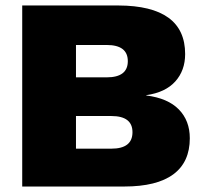

<svg xmlns="http://www.w3.org/2000/svg" viewBox="-20 -680 734 700"><path d="M61 -660H412Q655 -659 655 -483Q655 -423 619 -383Q583 -343 513 -333V-332Q592 -322 632 -281Q672 -240 672 -176Q672 -89 612 -44.5Q552 0 433 0H61ZM369 -398Q446 -398 446 -457Q446 -516 369 -516H257V-398ZM386 -138Q463 -138 463 -198Q463 -257 386 -257H257V-138Z"/></svg>

Font: Work Sans ExtraBold
Style: Regular
Weight: 800
Designer: Wei Huang
Foundry: Wei Huang
Version: Version 1.500